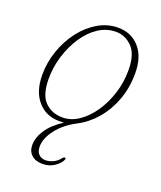

<svg xmlns="http://www.w3.org/2000/svg" viewBox="-123 -526 679 808"><g transform="rotate(20 216.0 -122.0)"><path d="M267 -446.5Q326.5 -446.5 363.2 -404.8Q400 -363 399.5 -288.5Q399.5 -224.5 379 -169.5Q358.5 -114.5 322.8 -73Q287 -31.5 241 -8Q188.5 19.5 158 59.2Q127.5 99 127 135.5Q127 158.5 138.5 170.5Q150 182.5 169.5 182.5Q186 182.5 203.5 174.2Q221 166 232.5 150.5Q237.5 144 242.5 144Q248.5 144.5 246 152.5Q239 169.5 216 185.5Q193 201.5 163 201.5Q131 201.5 113 184.8Q95 168 95.5 140Q95.5 107.5 118.2 72.8Q141 38 188.5 7Q180.5 7.5 175.8 7.8Q171 8 167 8Q108 8 71 -34.5Q34 -77 34 -151.5Q34 -207.5 52.5 -260.2Q71 -313 103.2 -355Q135.5 -397 177.8 -421.8Q220 -446.5 267 -446.5ZM175 -11Q212 -11 246.5 -34Q281 -57 308.5 -96.8Q336 -136.5 352.2 -187Q368.5 -237.5 368.5 -292Q368.5 -364 337.2 -395.5Q306 -427 264.5 -427Q222.5 -427 186.2 -403Q150 -379 123 -338.2Q96 -297.5 80.5 -247.2Q65 -197 65 -145Q65 -72.5 96 -41.8Q127 -11 175 -11Z"/></g></svg>

Font: Fraunces 72pt Soft Thin
Style: Italic
Weight: 100
Italic angle: -16°
Version: Version 1.000;[0bf87f6ff]